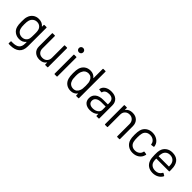

<svg xmlns="http://www.w3.org/2000/svg" viewBox="231 -2007 3503 3503"><g transform="rotate(45 1982.5 -255.5)"><path d="M186 198Q176 197 176 187L178 141Q178 136 181 133.5Q184 131 188 132L215 133Q308 133 350 96.5Q392 60 392 -19V-56Q392 -58 390.5 -58.5Q389 -59 387 -57Q341 3 256 3Q190 3 140 -32.5Q90 -68 73 -131Q61 -172 61 -253Q61 -301 63.5 -329.5Q66 -358 74 -381Q92 -442 139.5 -478Q187 -514 252 -514Q340 -514 387 -455Q389 -453 390.5 -454Q392 -455 392 -457V-496Q392 -506 402 -506H453Q463 -506 463 -496V-17Q463 92 400 145.5Q337 199 221 199Q194 199 186 198ZM142 -154Q152 -111 186 -84Q220 -57 267 -57Q315 -57 347 -83.5Q379 -110 387 -153Q392 -178 392 -254V-287Q392 -332 386 -355Q378 -398 346 -425Q314 -452 267 -452Q221 -452 188 -425.5Q155 -399 142 -355Q132 -325 132 -255Q132 -181 142 -154Z M607 -158V-496Q607 -506 617 -506H668Q678 -506 678 -496V-179Q678 -122 710 -88.5Q742 -55 797 -55Q854 -55 887.5 -89Q921 -123 921 -179V-496Q921 -506 931 -506H982Q992 -506 992 -496V-10Q992 0 982 0H931Q921 0 921 -10V-53Q921 -55 919 -56Q917 -57 916 -55Q874 7 783 7Q706 7 656.5 -37.5Q607 -82 607 -158Z M1161 -11V-497Q1161 -507 1171 -507H1222Q1232 -507 1232 -497V-11Q1232 -1 1222 -1H1171Q1161 -1 1161 -11ZM1199 -710Q1223 -710 1239 -694.5Q1255 -679 1255 -654Q1255 -630 1239 -614Q1223 -598 1199 -598Q1175 -598 1159 -614Q1143 -630 1143 -654Q1143 -679 1159 -694.5Q1175 -710 1199 -710Z M1405 -126Q1391 -173 1391 -253Q1391 -337 1403 -377Q1421 -441 1469.5 -477.5Q1518 -514 1588 -514Q1627 -514 1660 -498.5Q1693 -483 1715 -454Q1717 -452 1718.5 -452.5Q1720 -453 1720 -455V-690Q1720 -700 1730 -700H1781Q1791 -700 1791 -690V-10Q1791 0 1781 0H1730Q1720 0 1720 -10V-52Q1720 -54 1718.5 -54.5Q1717 -55 1715 -53Q1693 -24 1660.5 -8Q1628 8 1588 8Q1519 8 1471 -27.5Q1423 -63 1405 -126ZM1480 -132Q1492 -96 1522.5 -75Q1553 -54 1595 -54Q1634 -54 1661.5 -74.5Q1689 -95 1702 -131Q1711 -152 1715 -179Q1719 -206 1719 -253Q1719 -301 1715 -328.5Q1711 -356 1701 -377Q1689 -411 1661.5 -431.5Q1634 -452 1596 -452Q1557 -452 1527.5 -432.5Q1498 -413 1485 -379Q1473 -357 1467.5 -329Q1462 -301 1462 -253Q1462 -206 1466 -179.5Q1470 -153 1480 -132Z M1918 -138Q1918 -213 1973 -256.5Q2028 -300 2124 -300H2240Q2244 -300 2244 -304V-342Q2244 -394 2215 -423Q2186 -452 2127 -452Q2079 -452 2049 -433.5Q2019 -415 2012 -382Q2009 -372 2000 -373L1946 -380Q1935 -382 1937 -388Q1945 -445 1997 -479.5Q2049 -514 2127 -514Q2216 -514 2265.5 -468.5Q2315 -423 2315 -346V-10Q2315 0 2305 0H2254Q2244 0 2244 -10V-51Q2244 -53 2242.5 -54Q2241 -55 2239 -53Q2215 -23 2174.5 -7.5Q2134 8 2085 8Q2010 8 1964 -29.5Q1918 -67 1918 -138ZM2099 -53Q2160 -53 2202 -83Q2244 -113 2244 -162V-240Q2244 -244 2240 -244H2135Q2068 -244 2028.5 -217Q1989 -190 1989 -142Q1989 -99 2019 -76Q2049 -53 2099 -53Z M2463 -10V-496Q2463 -506 2473 -506H2524Q2534 -506 2534 -496V-453Q2534 -451 2535.5 -450Q2537 -449 2538 -451Q2582 -513 2673 -513Q2753 -513 2800.5 -466Q2848 -419 2848 -340V-10Q2848 0 2838 0H2787Q2777 0 2777 -10V-326Q2777 -381 2743.5 -416Q2710 -451 2657 -451Q2602 -451 2568 -417Q2534 -383 2534 -328V-10Q2534 0 2524 0H2473Q2463 0 2463 -10Z M2992 -131Q2979 -173 2979 -255Q2979 -329 2992 -377Q3010 -440 3062 -477Q3114 -514 3186 -514Q3258 -514 3312 -477.5Q3366 -441 3382 -385Q3388 -361 3388 -355V-353Q3388 -346 3379 -344L3327 -337Q3320 -337 3318 -346L3315 -361Q3307 -400 3271 -426Q3235 -452 3186 -452Q3136 -452 3102.5 -426Q3069 -400 3059 -355Q3050 -318 3050 -254Q3050 -188 3059 -152Q3069 -107 3102.5 -80.5Q3136 -54 3186 -54Q3234 -54 3269.5 -79Q3305 -104 3314 -144L3316 -153Q3318 -162 3328 -161L3377 -153Q3388 -151 3386 -142L3383 -130Q3367 -66 3313.5 -29Q3260 8 3186 8Q3114 8 3062.5 -29.5Q3011 -67 2992 -131Z M3515 -117Q3497 -165 3497 -255Q3497 -301 3498.5 -326Q3500 -351 3506 -371Q3523 -437 3575 -475.5Q3627 -514 3699 -514Q3875 -514 3900 -338Q3904 -313 3904 -268V-236Q3904 -226 3894 -226H3571Q3567 -226 3567 -222Q3568 -168 3573 -151Q3584 -105 3620 -79.5Q3656 -54 3712 -54Q3754 -54 3786 -73Q3818 -92 3836 -127Q3842 -136 3850 -131L3889 -108Q3897 -103 3893 -94Q3868 -46 3818 -18.5Q3768 9 3703 9Q3632 8 3584 -24.5Q3536 -57 3515 -117ZM3571 -286H3830Q3834 -286 3834 -290Q3833 -334 3828 -354Q3817 -400 3783 -426Q3749 -452 3699 -452Q3651 -452 3618 -426.5Q3585 -401 3575 -358Q3568 -335 3567 -290Q3567 -286 3571 -286Z"/></g></svg>

Font: Barlow GEO
Style: Regular
Weight: 400
Designer: Jeremy Tribby
Foundry: Tribby Type
Version: Version 1.408